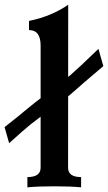

<svg xmlns="http://www.w3.org/2000/svg" viewBox="-22 -802 463 822"><path d="M325.2 0Q279.8 -4.4 212.9 -4.4Q140.1 -4.4 95.2 0V-43.9Q151.9 -43.9 151.9 -84V-606.9Q151.9 -673.3 102.1 -673.3V-712.4Q197.8 -731.9 270 -781.7Q269.5 -672.4 269.5 -84Q269.5 -43.9 325.2 -43.9ZM17.1 -189 -2.4 -257.8Q65.4 -311 92.3 -334.2Q119.1 -357.4 181.9 -404.1Q244.6 -450.7 278.6 -479.7Q312.5 -508.8 399.4 -592.8L420.4 -519Q321.3 -435.1 292.5 -408.9Q263.7 -382.8 200.7 -337.6Q137.7 -292.5 109.4 -269.8Q81.1 -247.1 17.1 -189Z"/></svg>

Font: Kelvinch
Style: Bold
Weight: 700
Designer: Paul James Miller
Foundry: High-Logic / Made with FontCreator
Version: Version 3.501;March 28, 2021;FontCreator 13.0.0.2683 64-bit